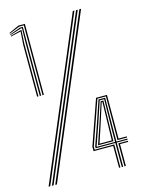

<svg xmlns="http://www.w3.org/2000/svg" viewBox="-120 -870 698 940"><g transform="rotate(-15 229.0 -400.0)"><path d="M94 -440V-794.2H70.8L17.5 -772.5L17 -776.5L68.2 -800H100.8V-440ZM66.5 -440V-702.2L71.2 -769H69.8L19.8 -757.5L19 -761.2L72 -775.2H77L73.2 -706.8V-440ZM80.2 -440V-711.2L81.8 -783.2H75.5L18.5 -765L18 -768.5L73 -788.5H87.5L87 -715.8V-440ZM23.8 0 360.5 -800H368.8L32 0ZM6.8 0 343.8 -800H352L15.2 0ZM40.5 0 377.2 -800H385.8L49 0ZM364 0V-110.8H264.5V-133.5L343.8 -360H399L398.5 -138.8H440V-133H391.5L392.2 -354.2H349L271.5 -132.5V-116.5H370.8V0ZM391.5 0V-116.5H440V-110.8H398.5V0ZM377.8 0V-122H278.2V-131.5L315.8 -238.2L353.2 -349H386.8L385 -186.5L384.8 -127.5H440V-122H384.8V0ZM285.2 -127.5H377.8L378 -182.5L380.5 -343.2H357.8L321.5 -234.5L285.2 -130.5ZM293 -133 326.5 -231.2 361.2 -337.8H375L371.8 -182L371 -133ZM302.2 -138.8H364.2L365.2 -180.2L368.8 -332.5H365L331 -226.2Z"/></g></svg>

Font: Big Shoulders Inline Text Thin ExtraLight
Style: Regular
Weight: 250
Version: Version 2.002